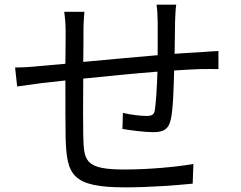

<svg xmlns="http://www.w3.org/2000/svg" viewBox="-20 -791 1040 828"><path d="M740 -771H655C658 -754 660 -718 660 -696V-553C553 -544 437 -533 339 -524C340 -577 340 -626 340 -659C340 -690 342 -717 344 -740H257C261 -709 263 -686 263 -655C263 -638 263 -583 262 -516C214 -512 174 -508 149 -506C113 -502 76 -500 45 -500L54 -418C81 -422 124 -428 155 -432C181 -435 218 -439 262 -444C262 -344 262 -238 263 -195C268 -36 290 17 521 17C622 17 744 8 811 1L814 -84C749 -72 625 -60 517 -60C344 -60 342 -98 339 -206C338 -245 338 -349 339 -452C439 -462 556 -474 659 -482C657 -419 653 -351 648 -318C645 -295 634 -291 610 -291C587 -291 544 -296 510 -304L508 -235C535 -230 604 -221 640 -221C686 -221 708 -234 717 -278C727 -325 729 -414 731 -487C775 -490 813 -492 843 -493C868 -493 906 -494 922 -493V-571C898 -570 870 -568 844 -566C811 -564 773 -562 733 -559C734 -603 734 -653 735 -699C736 -720 737 -754 740 -771Z"/></svg>

Font: Source Han Sans TC
Style: Regular
Weight: 400
Designer: Ryoko NISHIZUKA 西塚涼子 (kana, bopomofo & ideographs); Paul D. Hunt (Latin, Greek & Cyrillic); Sandoll Communications 산돌커뮤니
Foundry: Adobe
Version: Version 2.002;hotconv 1.0.116;makeotfexe 2.5.65601